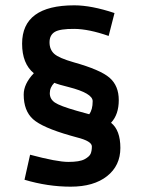

<svg xmlns="http://www.w3.org/2000/svg" viewBox="-20 -691 540 721"><path d="M69 -336Q69 -376 107 -416Q63 -452 63 -527Q63 -671 259 -671Q323 -671 410 -642L388 -556Q314 -582 259.5 -582.5Q205 -583 185.5 -571Q166 -559 166 -532Q166 -505 183.5 -489Q201 -473 257 -457Q357 -429 391.5 -399Q426 -369 426 -315Q426 -261 397 -230Q432 -202 432 -135.5Q432 -69 382 -29.5Q332 10 245.5 10Q159 10 72 -16L93 -110Q194 -83 236.5 -83Q279 -83 297.5 -93Q316 -103 320.5 -114Q325 -125 325 -141Q325 -161 269 -175Q253 -179 244 -182Q139 -212 104 -243.5Q69 -275 69 -336ZM184 -380Q167 -363 167 -341Q167 -319 186 -306Q205 -293 268 -275L315 -262Q328 -279 328 -311Q328 -341 238 -364Q201 -373 184 -380Z"/></svg>

Font: Lekton
Style: Bold
Weight: 700
Designer: Paolo Mazzetti, Luciano Perondi, Raffaele Flato, Elena Papassissa, Emilio Macchia, Michela Povoleri, Tobias Seemiller, R
Version: Version 34.000